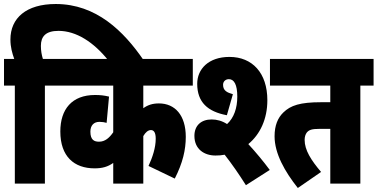

<svg xmlns="http://www.w3.org/2000/svg" viewBox="-20 -916 1884 958"><path d="M54 -489V0H204V-489H270V-622H194C188 -641 184 -663 184 -687C184 -734 208 -762 272 -762C361 -762 448 -705 520 -615H697C597 -761 460 -896 258 -896C111 -896 32 -826 32 -719C32 -681 41 -650 51 -622H0V-489Z M942 -489V-622H258V-489H545V-256C526 -229 505 -209 474 -209C451 -209 431 -217 431 -259C431 -290 448 -308 476 -308C490 -308 502 -306 512 -303L524 -434C499 -440 480 -442 454 -442C339 -442 281 -371 281 -260C281 -135 350 -76 452 -76C491 -76 518 -84 545 -103V0H695V-237C706 -256 719 -267 733 -267C747 -267 757 -256 757 -224C757 -179 741 -131 721 -88L852 -25C892 -103 907 -169 907 -233C907 -341 853 -400 773 -400C741 -400 717 -392 695 -376V-489Z M1055 -140C1071 -140 1086 -141 1101 -144C1137 -98 1173 -46 1207 8L1326 -68C1295 -110 1256 -157 1219 -197C1278 -246 1314 -322 1314 -416C1314 -552 1239 -632 1125 -632C1020 -632 964 -571 964 -498C964 -406 1016 -359 1112 -341L1142 -446C1114 -454 1093 -463 1093 -493C1093 -510 1106 -521 1122 -521C1148 -521 1164 -494 1164 -434C1164 -376 1147 -328 1113 -297C1088 -313 1062 -320 1036 -320C984 -320 950 -290 950 -238C950 -171 1000 -140 1055 -140Z M1778 -489H1844V-622H1327V-489H1628V-406H1583C1477 -406 1430 -390 1394 -355C1366 -328 1350 -290 1350 -236C1350 -150 1401 -60 1466 22L1582 -58C1532 -117 1500 -167 1500 -218C1500 -233 1504 -246 1511 -255C1522 -268 1536 -273 1574 -273H1628V0H1778Z"/></svg>

Font: Noto Sans ExtraCondensed Black
Style: Italic
Weight: 900
Width: 2
Italic angle: -12°
Designer: Monotype Design Team
Foundry: Monotype Imaging Inc.
Version: Version 2.013